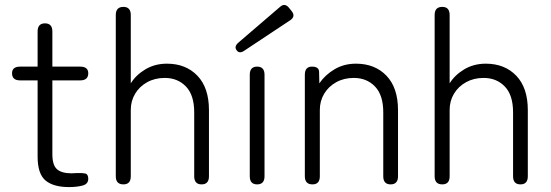

<svg xmlns="http://www.w3.org/2000/svg" viewBox="-20 -750 2242 781"><path d="M261 11Q197 11 165 -16Q133 -43 133 -113V-423H62Q29 -423 29 -452Q29 -479 62 -479H133V-622Q133 -655 163 -655Q193 -655 193 -622V-479H306Q339 -479 339 -452Q339 -423 306 -423H193V-123Q193 -78 212 -61.5Q231 -45 271 -45Q276 -45 281.5 -45.5Q287 -46 292 -46Q312 -47 325.5 -44.5Q339 -42 339 -23Q339 -1 315 5Q291 11 261 11Z M482 0Q451 0 451 -33V-689Q451 -722 482 -722Q512 -722 512 -689V-411Q533 -445 571.5 -468Q610 -491 659 -491Q736 -491 783 -442Q830 -393 830 -302V-33Q830 0 800 0Q770 0 770 -33V-293Q770 -363 736.5 -398Q703 -433 650 -433Q610 -433 578.5 -415.5Q547 -398 529.5 -368.5Q512 -339 512 -303V-33Q512 0 482 0Z M1026 0Q996 0 996 -33V-446Q996 -479 1026 -479Q1056 -479 1056 -446V-33Q1056 0 1026 0ZM974 -544Q954 -530 943 -545Q931 -560 949 -576L1119 -722Q1138 -739 1155 -719L1167 -704Q1183 -683 1161 -668Z M1251 0Q1220 0 1220 -33V-446Q1220 -479 1249 -479Q1278 -479 1278 -457L1279 -411Q1302 -445 1340.5 -468Q1379 -491 1428 -491Q1505 -491 1552 -442Q1599 -393 1599 -302V-33Q1599 0 1569 0Q1539 0 1539 -33V-293Q1539 -363 1505.5 -398Q1472 -433 1419 -433Q1379 -433 1347.5 -415.5Q1316 -398 1298.5 -368.5Q1281 -339 1281 -303V-33Q1281 0 1251 0Z M1779 0Q1748 0 1748 -33V-689Q1748 -722 1779 -722Q1809 -722 1809 -689V-411Q1830 -445 1868.5 -468Q1907 -491 1956 -491Q2033 -491 2080 -442Q2127 -393 2127 -302V-33Q2127 0 2097 0Q2067 0 2067 -33V-293Q2067 -363 2033.5 -398Q2000 -433 1947 -433Q1907 -433 1875.5 -415.5Q1844 -398 1826.5 -368.5Q1809 -339 1809 -303V-33Q1809 0 1779 0Z"/></svg>

Font: Zen Maru Gothic
Style: Regular
Weight: 400
Designer: Yoshimichi Ohira
Foundry: Positype
Version: Version 1.002